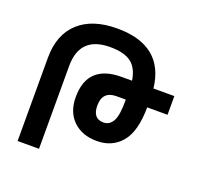

<svg xmlns="http://www.w3.org/2000/svg" viewBox="-126 -859 1020 994"><g transform="rotate(20 383.5 -362.0)"><path d="M188 -456Q188 -621 355 -621Q433 -621 471.5 -591.5Q510 -562 520 -496H463Q275 -496 275 -317Q275 -235 324 -187.5Q373 -140 455 -140Q538 -140 589 -199.5Q640 -259 641 -393H753V-496H638Q612 -724 357 -724Q220 -724 145 -655Q70 -586 70 -459V0H188ZM523 -393Q524 -308 506 -275Q488 -242 454 -242Q395 -242 395 -314Q395 -393 472 -393Z"/></g></svg>

Font: Noto Sans Armenian Condensed Semi
Style: Regular
Weight: 600
Width: 3
Designer: Monotype Design Team
Foundry: Monotype Imaging Inc.
Version: Version 1.901